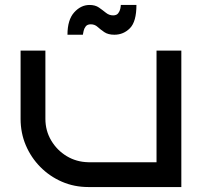

<svg xmlns="http://www.w3.org/2000/svg" viewBox="-20 -754 823 774"><path d="M711 0H336Q279 0 229.5 -21.5Q180 -43 142.5 -81Q105 -119 84 -168.5Q63 -218 63 -275V-550H163V-275Q163 -227 186.5 -187.5Q210 -148 249 -124.5Q288 -101 336 -100H611V-550H711ZM530 -734Q530 -667 504 -640.5Q478 -614 441 -614Q416 -614 400.5 -624.5Q385 -635 373.5 -645.5Q362 -656 346 -656Q332 -656 325.5 -647.5Q319 -639 317 -629Q315 -619 314 -614H252Q252 -674 279 -704Q306 -734 341 -734Q364 -734 379 -723.5Q394 -713 407 -702.5Q420 -692 436 -692Q450 -692 456.5 -700.5Q463 -709 465 -719Q467 -729 467 -734Z"/></svg>

Font: Bruno Ace
Style: Regular
Weight: 400
Version: Version 1.100; ttfautohint (v1.8.4.7-5d5b);gftools[0.9.27]